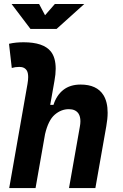

<svg xmlns="http://www.w3.org/2000/svg" viewBox="-20 -958 626 978"><path d="M331.5 0 386.7 -312.5Q389.6 -327.6 389.6 -340.3Q389.6 -364.3 379.9 -379.4Q364.7 -401.9 330.6 -401.9Q291.5 -401.9 258.8 -373.8Q226.1 -345.7 209.5 -274.9L161.1 0H26.9L120.1 -530.8Q123.5 -550.3 123.5 -565.4Q123.5 -585 117.7 -596.7Q106.4 -617.2 78.6 -617.2Q57.6 -617.2 40 -611.8L25.9 -734.9Q44.4 -739.3 63 -741Q81.5 -742.7 100.1 -742.7Q201.2 -742.7 238.8 -695.8Q263.7 -664.6 263.7 -607.9Q263.7 -580.1 257.3 -545.4L235.8 -423.8H252.4Q268.1 -473.1 302.7 -500.2Q337.4 -527.3 390.6 -527.3Q473.1 -527.3 506.8 -473.6Q528.3 -439 528.3 -383.8Q528.3 -353 521.5 -315.4L465.8 0ZM135.3 -810.5 39.1 -937.5H179.2L209.5 -880.4L259.3 -937.5H409.2L268.1 -810.5Z"/></svg>

Font: CaskaydiaCove NFP
Style: Bold Italic
Weight: 700
Italic angle: -10°
Designer: Aaron Bell
Foundry: Saja Typeworks
Version: Version 2111.001; VTT 6.35;Nerd Fonts 3.1.1